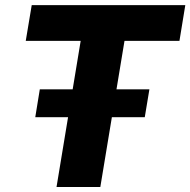

<svg xmlns="http://www.w3.org/2000/svg" viewBox="-20 -748 761 768"><path d="M83 -584.5 106.9 -727.5H721.2L697.8 -584.5H478L381.3 0H206.1L302.7 -584.5ZM121.1 -279.3 139.2 -390.6H577.6L559.1 -279.3Z"/></svg>

Font: Inter Extra Bold
Style: Italic
Weight: 800
Italic angle: -9.39999°
Designer: Rasmus Andersson
Foundry: rsms
Version: Version 4.000;git-3c8e0fc